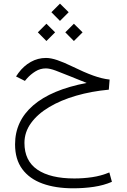

<svg xmlns="http://www.w3.org/2000/svg" viewBox="-20 -707 698 1058"><path d="M263.2 -639.6 310.5 -687 358.4 -639.6 310.5 -591.8ZM339.8 -528.8 387.2 -576.2 435.1 -528.8 387.2 -481ZM188.5 -528.8 235.8 -576.2 283.7 -528.8 235.8 -481ZM457.5 -250Q439.5 -257.3 427.7 -262Q416 -266.6 403.3 -271.7Q390.6 -276.9 369.1 -285.6Q319.8 -305.7 287.1 -317.9Q254.4 -330.1 232.9 -330.1Q201.7 -330.1 175.3 -313.7Q148.9 -297.4 128.9 -274.9L117.2 -261.2L68.4 -285.6L81.5 -304.7Q110.4 -343.8 149.4 -365.7Q188.5 -387.7 233.4 -387.7Q260.7 -387.7 296.4 -375.5Q332 -363.3 375 -342.3Q444.8 -308.1 493.9 -290.5Q543 -272.9 584 -268.6L579.6 -212.9Q483.9 -204.1 399.7 -179.7Q315.4 -155.3 251.5 -117.2Q187.5 -79.1 151.1 -29.1Q114.7 21 114.7 80.6Q114.7 179.2 186 227.8Q257.3 276.4 389.6 276.4Q439 276.4 487.8 269.3Q536.6 262.2 582.5 243.2L596.7 294.9Q551.3 314.5 497.3 322.5Q443.4 330.6 382.8 330.6Q285.6 330.6 213.9 304.4Q142.1 278.3 102.5 224.6Q63 170.9 63 88.4Q63 -40 163.1 -126.5Q263.2 -212.9 457.5 -250Z"/></svg>

Font: Vazir Thin WOL
Style: Thin-WOL
Weight: 100
Designer: Saber Rastikerdar
Foundry: Saber Rastikerdar
Version: Version 30.0.0